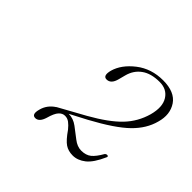

<svg xmlns="http://www.w3.org/2000/svg" viewBox="-95 -815 557 557"><g transform="rotate(45 184.0 -536.0)"><path d="M95 -391.5Q101.5 -417 125 -432H124.5L206 -477Q263.5 -509.5 292.5 -539.8Q321.5 -570 333 -611Q343.5 -650 329.2 -672.8Q315 -695.5 285 -695.5Q250 -695.5 229 -680.2Q208 -665 201 -638L195.5 -617Q189 -591.5 171 -591.5Q155 -591.5 162 -618.5Q171.5 -652 206.2 -679Q241 -706 289 -706Q337 -706 355.8 -678Q374.5 -650 363.5 -611.5Q353.5 -573.5 321 -541.8Q288.5 -510 215.5 -470.5L164 -443.5Q183 -443.5 199.8 -431Q216.5 -418.5 232.5 -406Q248.5 -393.5 265 -393.5Q284 -393.5 295.8 -403Q307.5 -412.5 320 -434.5Q323.5 -438.5 328 -438Q333 -437.5 331 -432.5Q314.5 -395 296 -380.5Q277.5 -366 257.5 -366Q239 -366 226 -374.8Q213 -383.5 195 -409.5Q186.5 -420 178.5 -426Q170.5 -432 160.5 -432Q150 -432 141.8 -423Q133.5 -414 127 -390.5Q119.5 -366 104 -366Q88 -366 95 -391.5Z"/></g></svg>

Font: Fraunces 72pt S000 Thin
Style: Italic
Weight: 100
Italic angle: -16°
Version: Version 1.000; ttfautohint (v1.8.3)